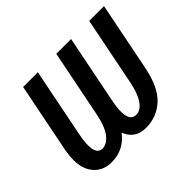

<svg xmlns="http://www.w3.org/2000/svg" viewBox="-125 -705 892 892"><g transform="rotate(-45 321.5 -258.5)"><path d="M393.1 -64.9Q420.9 -65.4 443.4 -96.7Q465.8 -127.9 478.5 -190.4L545.9 -528.3H643.1L575.7 -190.4Q554.7 -84 503.9 -37.1Q453.1 9.8 381.8 10.3Q310.5 10.3 285.2 -54.7Q235.8 10.3 155.8 10.3Q90.8 10.3 57.6 -41Q24.4 -92.3 44.4 -190.4L111.8 -528.3H208.5L141.1 -190.4Q115.7 -64.9 170.9 -64.9Q200.2 -65.4 224.6 -96.7Q249 -127.9 262.2 -190.4L329.6 -528.3H426.8L359.4 -190.4Q334 -64.9 393.1 -64.9Z"/></g></svg>

Font: RobotoCondensed-Italic
Style: Italic
Weight: 400
Designer: Google
Version: Version 1.200311; 2013